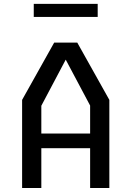

<svg xmlns="http://www.w3.org/2000/svg" viewBox="-20 -944 660 964"><path d="M91 0H187.5V-200H432.5V0H529V-442.5L368 -730H252L91 -442.5ZM149.5 -859H470.5V-924.5H149.5ZM187.5 -273.5V-413L310 -644.5L432.5 -414V-273.5Z"/></svg>

Font: Monaspace Krypton
Style: Regular
Weight: 400
Designer: Riley Cran & the Lettermatic Team
Foundry: Lettermatic
Version: Version 1.200 (Monaspace Krypton)